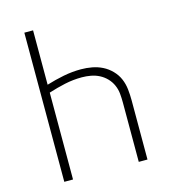

<svg xmlns="http://www.w3.org/2000/svg" viewBox="-109 -825 819 914"><g transform="rotate(-15 300.0 -367.5)"><path d="M95 0V-735H138V-467Q180 -480 223 -488.5Q266 -497 310 -497Q337 -497 364 -492Q391 -487 415 -475Q439 -463 458.5 -443Q478 -423 488.5 -398.5Q499 -374 502 -346.5Q505 -319 505 -292V0H462V-292Q462 -314 460 -336Q458 -358 449 -378.5Q440 -399 424.5 -415Q409 -431 389.5 -441Q370 -451 348 -455Q326 -459 304 -459Q261 -459 219.5 -450Q178 -441 138 -428V0Z"/></g></svg>

Font: Iosevka SS04 XLt Ex
Style: Regular
Weight: 200
Width: 7
Monospace: yes
Designer: Belleve Invis
Foundry: Belleve Invis
Version: Version 19.0.0; ttfautohint (v1.8.4)